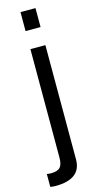

<svg xmlns="http://www.w3.org/2000/svg" viewBox="-143 -769 529 1027"><g transform="rotate(-15 121.5 -255.5)"><path d="M88 -524H171V109Q171 218 28 218Q15 218 0 215V144Q12 146 23 146Q59 146 73.5 130.5Q88 115 88 76ZM171 -729V-624H88V-729Z"/></g></svg>

Font: ColatingCofangSans
Style: Regular
Weight: 400
Foundry: GNU
Version: Version 412.227;June 27, 2022;FontCreator 11.0.0.2412 32-bit